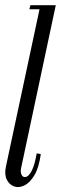

<svg xmlns="http://www.w3.org/2000/svg" viewBox="-31 -724 237 749"><path d="M-7.8 -74.6 126.6 -703.8H186.6L51.1 -67.2Q47.9 -50.9 53.9 -40.8Q59.9 -30.8 70.8 -33.9Q81.8 -37 93 -58.4Q104.2 -79.8 112.1 -125.6L128.1 -123.2Q121.1 -70.5 103.4 -40.7Q85.6 -10.9 64.2 -0.6Q42.9 9.8 24 3.2Q5.1 -3.4 -4.7 -23.6Q-14.5 -43.9 -7.8 -74.6ZM83.6 -687.8 87.6 -703.8H136.6L132.6 -687.8Z"/></svg>

Font: Emberly Black
Style: Italic
Weight: 900
Italic angle: -12°
Designer: Rajesh Rajput
Foundry: Rajesh Rajput
Version: Version 1.000